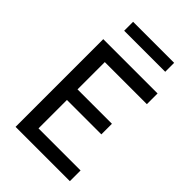

<svg xmlns="http://www.w3.org/2000/svg" viewBox="-256 -969 1065 1065"><g transform="rotate(45 276.5 -436.5)"><path d="M82 0ZM178 -604V-390H448V-307H178V-84H508V0H82V-688H508V-604ZM131 -873H453V-803H131Z"/></g></svg>

Font: Cairo SemiBold
Style: Regular
Weight: 600
Designer: Mohamed Gaber, the designers of Titillium
Foundry: Kief Type Foundry
Version: Version 2.009; ttfautohint (v1.5.33-1714) -l 8 -r 50 -G 200 